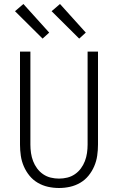

<svg xmlns="http://www.w3.org/2000/svg" viewBox="-20 -928 590 960"><path d="M275 12Q247 12 220 6Q193 0 169 -14Q145 -28 127.5 -49.5Q110 -71 99 -96.5Q88 -122 84 -149.5Q80 -177 80 -205V-670H132V-205Q132 -184 135 -163Q138 -142 145.5 -122.5Q153 -103 165.5 -86Q178 -69 195.5 -57Q213 -45 233.5 -40Q254 -35 275 -35Q296 -35 316.5 -40Q337 -45 354.5 -57Q372 -69 384.5 -86Q397 -103 404.5 -122.5Q412 -142 415 -163Q418 -184 418 -205V-670H470V-205Q470 -177 466 -149.5Q462 -122 451 -96.5Q440 -71 422.5 -49.5Q405 -28 381 -14Q357 0 330 6Q303 12 275 12ZM376 -735 238 -872 280 -908 409 -765ZM193 -735 55 -872 97 -908 226 -765Z"/></svg>

Font: Lode Dark
Style: Regular
Weight: 400
Monospace: yes
Designer: Belleve Invis
Foundry: Belleve Invis
Version: Version 29.2.0; ttfautohint (v1.8.3)